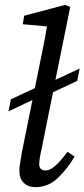

<svg xmlns="http://www.w3.org/2000/svg" viewBox="-20 -760 349 793"><path d="M126 13Q97 13 78.5 -4.5Q60 -22 60 -55Q60 -69 63 -85.5Q66 -102 70 -129L114 -347L15 -300L25 -350L124 -396L141 -480Q150 -524 158.5 -566Q167 -608 174 -651L74 -660L80 -695L249 -740L270 -731L209 -430L309 -477L299 -426L199 -379L152 -146Q142 -102 142 -82Q142 -56 169 -56Q186 -56 207.5 -74.5Q229 -93 259 -133L288 -113Q257 -61 218 -24Q179 13 126 13Z"/></svg>

Font: Source Serif 4 SmText
Style: Italic
Weight: 400
Italic angle: -12°
Designer: Frank Grießhammer
Foundry: Adobe
Version: Version 4.005;hotconv 1.1.0;makeotfexe 2.6.0